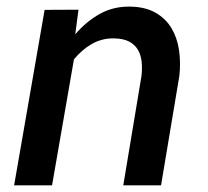

<svg xmlns="http://www.w3.org/2000/svg" viewBox="-20 -558 627 578"><path d="M216.3 -528.8 206.5 -454.6Q238.8 -492.7 280 -515.9Q321.3 -539.1 372.6 -538.1Q418 -537.1 448.2 -519.8Q478.5 -502.4 495.8 -473.9Q513.2 -445.3 518.8 -408Q524.4 -370.6 520 -330.1L464.8 0H351.1L405.8 -328.6Q408.7 -353 406.2 -373.5Q403.8 -394 394.5 -409.2Q385.3 -424.3 368.2 -433.1Q351.1 -441.9 324.2 -442.4Q305.2 -442.9 288.1 -438.5Q271 -434.1 256.1 -425.5Q241.2 -417 227.8 -405.3Q214.4 -393.6 202.6 -379.4L136.7 0H22.5L114.3 -528.3Z"/></svg>

Font: TypoPRO Roboto Mono
Style: Italic
Weight: 500
Designer: Google
Version: Version 2.000986; 2015; ttfautohint (v1.3)